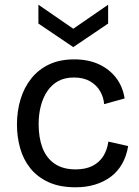

<svg xmlns="http://www.w3.org/2000/svg" viewBox="-20 -782 589 815"><path d="M301 13Q233 13 185.5 -9Q138 -31 108.5 -68Q79 -105 65.5 -153Q52 -201 52 -253Q52 -310 67 -360Q82 -410 112.5 -448.5Q143 -487 188.5 -508.5Q234 -530 295 -530Q354 -530 399 -509.5Q444 -489 472.5 -452Q501 -415 509 -364L422 -340Q420 -368 405.5 -394Q391 -420 363 -436.5Q335 -453 294 -453Q255 -453 227.5 -438Q200 -423 181.5 -396Q163 -369 153.5 -333Q144 -297 144 -255Q144 -197 160.5 -154Q177 -111 212 -87Q247 -63 301 -63Q343 -63 372 -77.5Q401 -92 418 -118.5Q435 -145 440 -181L524 -162Q517 -119 498 -86Q479 -53 450 -31.5Q421 -10 383.5 1.5Q346 13 301 13ZM143 -762 291 -660 439 -762V-682L291 -582L143 -682Z"/></svg>

Font: Bricolage Grotesque
Style: Regular
Weight: 400
Designer: Mathieu Triay
Foundry: Atelier Triay
Version: Version 1.001;gftools[0.9.33.dev8+g029e19f]